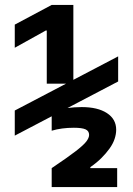

<svg xmlns="http://www.w3.org/2000/svg" viewBox="-20 -755 540 780"><path d="M170 -415V-631H166L40 -561V-655L190 -735H278V-415ZM190 -72Q254 -115 286.5 -140Q319 -165 330.5 -180Q342 -195 342 -207Q342 -223 327.5 -229.5Q313 -236 280 -236Q255 -236 232.5 -233Q210 -230 190 -224V-305Q211 -311 247 -315.5Q283 -320 312 -320Q377 -320 414.5 -295.5Q452 -271 452 -228Q452 -210 445.5 -190.5Q439 -171 425 -151.5Q411 -132 392 -113Q373 -94 347 -76V-72H456V5H190ZM40 -204V-306L460 -526V-424Z"/></svg>

Font: M PLUS 1 Code SemiBold
Style: Regular
Weight: 600
Designer: Coji Morishita
Foundry: UNDERFOREST DESIGN
Version: Version 1.005